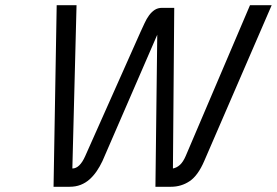

<svg xmlns="http://www.w3.org/2000/svg" viewBox="-20 -715 1060 735"><path d="M273 -695 257 -70Q285 -70 306 -117L518 -593Q526 -610 533.5 -626.5Q541 -643 550.5 -656Q560 -669 572 -677Q584 -685 601 -685H647L642 -70Q657 -73 669 -84Q681 -95 691 -118L937 -695H1020L762 -99Q738 -43 706 -21.5Q674 0 634 0H575L582 -582L372 -98Q362 -77 350 -59.5Q338 -42 323 -28.5Q308 -15 289 -7.5Q270 0 246 0H185L197 -695Z"/></svg>

Font: Panefresco 400wt
Style: Italic
Weight: 400
Foundry: Campivisivi & Chank Co
Version: Version 1.001